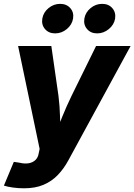

<svg xmlns="http://www.w3.org/2000/svg" viewBox="-41 -783 707 1010"><path d="M-20.5 193.4 31.7 68.4 61 72.8Q88.9 79.6 110.4 75.7Q131.8 71.8 145.5 58.6Q159.2 45.4 162.6 23.4L167.5 0.5L54.2 -541H229L266.6 -278.8Q273.4 -225.1 274.7 -170.9Q275.9 -116.7 279.3 -55.7H242.2Q265.1 -116.7 287.4 -171.1Q309.6 -225.6 335.4 -278.8L464.4 -541H646L318.8 60.1Q294.9 104.5 262.9 137.7Q231 170.9 187.7 189.2Q144.5 207.5 85.9 207.5Q55.7 207.5 27.3 203.6Q-1 199.7 -20.5 193.4ZM470.2 -607.4Q436.5 -607.4 417 -630.1Q397.5 -652.8 402.8 -685.1Q408.2 -717.8 435.3 -740.2Q462.4 -762.7 496.1 -762.7Q530.3 -762.7 549.8 -740.2Q569.3 -717.8 564.5 -685.1Q559.1 -652.8 531.5 -630.1Q503.9 -607.4 470.2 -607.4ZM249 -607.4Q215.3 -607.4 195.8 -630.1Q176.3 -652.8 181.6 -685.1Q187 -717.8 214.1 -740.2Q241.2 -762.7 275.4 -762.7Q309.1 -762.7 328.9 -740.2Q348.6 -717.8 343.3 -685.1Q337.9 -652.8 310.5 -630.1Q283.2 -607.4 249 -607.4Z"/></svg>

Font: Inter 17pt ExtraBold
Style: Italic
Weight: 800
Italic angle: -9.3988°
Version: Version 4.001;git-66647c0bb